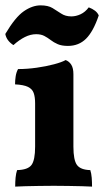

<svg xmlns="http://www.w3.org/2000/svg" viewBox="-22 -690 395 713"><path d="M34.4 3Q34.4 -14.8 35.9 -30.5Q37.4 -46.2 41.5 -58.3Q81.5 -59.3 94.9 -77.3Q108.4 -95.3 108.4 -145.3V-306.2Q108.4 -329.7 103.1 -344.7Q97.8 -359.6 81.8 -367.4Q65.8 -375.1 33.9 -376.7Q33.9 -391.9 36.2 -406.6Q38.4 -421.3 45 -433.5Q78.3 -433.5 113.9 -438.5Q149.5 -443.5 178.6 -451.3Q207.7 -459 221.8 -467Q235 -461.9 242.8 -449.5Q250.6 -437.1 250.6 -414.5V-145.3Q250.6 -95.3 263.9 -77.3Q277.1 -59.3 313.3 -58.3Q317.3 -46.2 318.6 -29.8Q319.8 -13.4 319.8 3Q305.4 2 282.3 1.5Q259.1 1 232 0.5Q204.9 0 177.6 0Q150.8 0 122.9 0.5Q95.1 1 72 1.5Q48.8 2 34.4 3ZM230.2 -519.5Q207.2 -519.5 192.4 -526Q177.5 -532.5 166.2 -541.3Q154.9 -550 142.6 -556.5Q130.3 -563 112.2 -563Q91.6 -563 70.5 -552.5Q49.4 -542 27.8 -522.5Q2.3 -538.9 -2.3 -563.9Q34.7 -626.3 66.4 -648.2Q98.1 -670.1 128.8 -670.1Q156.5 -670.1 173 -660.1Q189.6 -650.1 205.2 -639.6Q220.8 -629.1 242.9 -629.1Q260 -629.1 277.3 -637.1Q294.6 -645.2 307.6 -662.7Q321.4 -657.4 330.8 -650.2Q340.2 -643 344.7 -632.7Q324.5 -573 297.6 -546.3Q270.6 -519.5 230.2 -519.5Z"/></svg>

Font: Vollkorn
Style: Regular
Weight: 400
Designer: Friedrich Althausen
Foundry: Friedrich Althausen
Version: Version 5.001